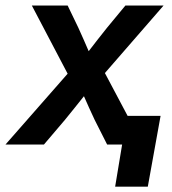

<svg xmlns="http://www.w3.org/2000/svg" viewBox="-54 -536 637 712"><path d="M-33.7 0 196.8 -262.7 64 -515.6H196.8L236.3 -433.6Q246.6 -411.1 256.1 -389.4Q265.6 -367.7 274.9 -346.2Q291.5 -367.7 308.3 -389.4Q325.2 -411.1 343.3 -433.6L411.1 -515.6H552.7L335 -265.1L475.6 0H343.3L296.9 -91.8Q286.1 -114.7 276.4 -136.2Q266.6 -157.7 257.3 -179.2Q240.2 -157.7 222.9 -136.2Q205.6 -114.7 187 -91.8L108.9 0ZM373 156.2 398.9 0H358.9L376.5 -106.4H541.5L494.1 156.2Z"/></svg>

Font: Inter Display SemiBold
Style: Italic
Weight: 600
Italic angle: -9.39999°
Designer: Rasmus Andersson
Foundry: rsms
Version: Version 4.000;git-a52131595